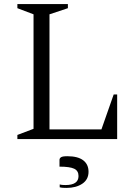

<svg xmlns="http://www.w3.org/2000/svg" viewBox="-20 -680 663 939"><path d="M65 0V-20L144 -50V-610L65 -640V-660H312V-640L222 -610V-47H476L536 -218H553V0ZM305 239Q298 239 288.5 238.5Q279 238 272 236V222Q279 224 287 224.5Q295 225 300 225Q364 225 364 181Q364 155 342.5 145Q321 135 271 135V102Q271 94 278.5 89Q286 84 309 84Q361 84 387 104Q413 124 413 160Q413 198 382.5 218.5Q352 239 305 239Z"/></svg>

Font: Spectral SC Light
Style: Regular
Weight: 300
Designer: Jean-Baptiste Levee
Foundry: Production Type
Version: Version 2.001